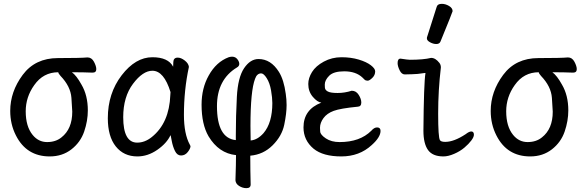

<svg xmlns="http://www.w3.org/2000/svg" viewBox="-20 -790 3040 999"><path d="M238.8 23.9Q118.2 23.9 63 -85Q33.2 -143.1 33.2 -212.9Q33.2 -313 98.1 -400.4Q163.1 -487.8 281.5 -487.8Q399.9 -487.8 435.1 -491.2Q457 -491.2 469 -468.5Q481 -445.8 481 -430.2Q481 -412.1 461.9 -412.1Q414.1 -414.1 354 -414.1Q377.9 -397 403.8 -350.1Q437 -293.9 437 -215.8Q437 -161.1 418 -105.5Q398.9 -49.8 351.6 -12.9Q304.2 23.9 238.8 23.9ZM299.8 -75.2Q356 -119.1 356 -209Q356 -221.2 351.6 -281Q347.2 -340.8 294.9 -395Q283.2 -408.2 283.2 -414.1Q205.1 -414.1 158.2 -347.2Q113.8 -285.2 113.8 -210.9Q113.8 -131.8 149.9 -87.9Q180.2 -50.8 225.1 -50.8Q270 -50.8 299.8 -75.2Z M694.8 23.9Q624 23.9 582.5 -28.1Q541 -80.1 541 -174.8Q541 -304.2 613 -398.2Q685.1 -492.2 772.9 -492.2Q855 -492.2 880.9 -442.9Q880.9 -444.8 881.8 -467.5Q882.8 -490.2 904.8 -490.2Q921.9 -490.2 941.4 -475.1Q960.9 -460 962.9 -441.9Q937 -321.8 937 -192.9Q937 -92.8 967.8 -37.1L971.2 -29.8Q971.2 -17.1 957 1Q942.9 19 921.9 19Q901.9 19 890.4 -4.4Q878.9 -27.8 873.5 -57.4Q868.2 -86.9 867.2 -86.9Q848.1 -44.9 798.6 -10.5Q749 23.9 694.8 23.9ZM693.8 -47.9Q733.9 -47.9 770 -77.1Q860.8 -149.9 866.2 -295.9Q866.2 -304.2 867.2 -311Q833 -421.9 772.9 -421.9Q723.1 -421.9 672.1 -354Q621.1 -286.1 621.1 -180.2Q621.1 -47.9 693.8 -47.9Z M1262.2 189Q1242.2 189 1224.1 177.5Q1206.1 166 1205.1 147.9Q1208 61 1208 17.1Q1118.2 7.8 1064.9 -81.1Q1028.8 -143.1 1028.8 -245.1Q1028.8 -331.1 1065.9 -397Q1105 -467.8 1169.9 -492.2Q1179.2 -495.1 1188 -495.1Q1208 -495.1 1219.2 -476.1Q1225.1 -466.8 1225.1 -458Q1225.1 -445.8 1212.9 -439Q1108.9 -376 1108.9 -237.8Q1108.9 -70.8 1207 -61V-86.9Q1207 -185.1 1212.4 -286.1Q1217.8 -387.2 1250 -435.1Q1282.2 -482.9 1325.2 -482.9Q1389.2 -482.9 1431.2 -416Q1457 -375 1466.8 -301.8Q1471.2 -272.9 1471.2 -243.2Q1471.2 -200.2 1459 -141.1Q1446.8 -82 1398.4 -33.9Q1350.1 14.2 1282.2 20Q1282.2 95.2 1284.2 169.9Q1284.2 189 1262.2 189ZM1284.2 -59.1Q1319.8 -62 1351.1 -97.2Q1397 -150.9 1397 -253.9Q1397 -280.8 1390.4 -319.3Q1383.8 -357.9 1367.9 -383.1Q1352.1 -408.2 1338.9 -408.2Q1316.9 -408.2 1307.1 -379.9Q1283.2 -317.9 1283.2 -134.8Z M1755.9 23.9Q1661.1 23.9 1611.8 -16.1Q1559.1 -60.1 1559.1 -127Q1559.1 -220.2 1651.9 -255.9Q1630.9 -258.8 1607.4 -286.4Q1584 -314 1584 -353Q1584 -383.8 1603.5 -415.3Q1623 -446.8 1665 -469.5Q1707 -492.2 1756.8 -492.2Q1806.2 -492.2 1846.7 -480Q1887.2 -467.8 1909.7 -450.4Q1932.1 -433.1 1932.1 -418.9Q1932.1 -398.9 1917 -384.5Q1901.9 -370.1 1893.1 -370.1Q1882.8 -370.1 1877 -375.5Q1871.1 -380.9 1866.2 -386.2Q1832 -418.9 1771 -418.9Q1715.8 -418.9 1692.9 -396Q1669.9 -373 1669.9 -350.1Q1669.9 -348.1 1670.4 -335Q1670.9 -321.8 1685.5 -314Q1700.2 -306.2 1736.8 -306.2Q1772.9 -306.2 1810.1 -317.9Q1833 -317.9 1846.4 -296.4Q1859.9 -274.9 1859.9 -256.8Q1859.9 -235.8 1841.8 -234.9Q1751 -226.1 1716.1 -213.1Q1681.2 -200.2 1663.1 -175.5Q1645 -150.9 1645 -125Q1645 -122.1 1646 -105.5Q1647 -88.9 1675.5 -69.8Q1704.1 -50.8 1747.1 -50.8Q1853 -50.8 1912.1 -109.9Q1926.8 -127 1941.9 -127Q1960 -127 1960 -108.9Q1960 -76.2 1914.1 -35.2Q1850.1 23.9 1755.9 23.9Z M2287.1 23.9Q2231 23.9 2207 -9.5Q2183.1 -43 2183.1 -109.9Q2185.1 -356.9 2193.8 -410.2H2189.9Q2149.9 -403.8 2124.5 -403.8Q2099.1 -403.8 2085.9 -402.8Q2069.8 -402.8 2059.3 -424.3Q2048.8 -445.8 2048.8 -461.9Q2048.8 -484.9 2064 -484.9Q2102.1 -479 2112.8 -479Q2183.1 -479 2223.1 -488.8Q2246.1 -488.8 2266.1 -462.9Q2273.9 -453.1 2273.9 -439Q2259.8 -319.8 2259.8 -199.2Q2259.8 -75.2 2269 -61Q2273.9 -51.8 2296.9 -51.8Q2341.8 -51.8 2402.8 -91.8Q2420.9 -106 2432.1 -106Q2445.8 -106 2445.8 -88.9Q2445.8 -77.1 2432.4 -59.1Q2418.9 -41 2396.5 -22Q2374 -2.9 2343 10.5Q2312 23.9 2287.1 23.9ZM2250 -561Q2233.9 -561 2217.5 -570.1Q2201.2 -579.1 2201.2 -589.8Q2201.2 -598.1 2203.1 -600.1L2252 -753.9Q2255.9 -770 2278.8 -770Q2297.9 -770 2316.4 -759Q2335 -748 2335 -731.9Q2335 -728 2272 -574.2Q2267.1 -561 2250 -561Z M2738.8 23.9Q2618.2 23.9 2563 -85Q2533.2 -143.1 2533.2 -212.9Q2533.2 -313 2598.1 -400.4Q2663.1 -487.8 2781.5 -487.8Q2899.9 -487.8 2935.1 -491.2Q2957 -491.2 2969 -468.5Q2981 -445.8 2981 -430.2Q2981 -412.1 2961.9 -412.1Q2914.1 -414.1 2854 -414.1Q2877.9 -397 2903.8 -350.1Q2937 -293.9 2937 -215.8Q2937 -161.1 2918 -105.5Q2898.9 -49.8 2851.6 -12.9Q2804.2 23.9 2738.8 23.9ZM2799.8 -75.2Q2856 -119.1 2856 -209Q2856 -221.2 2851.6 -281Q2847.2 -340.8 2794.9 -395Q2783.2 -408.2 2783.2 -414.1Q2705.1 -414.1 2658.2 -347.2Q2613.8 -285.2 2613.8 -210.9Q2613.8 -131.8 2649.9 -87.9Q2680.2 -50.8 2725.1 -50.8Q2770 -50.8 2799.8 -75.2Z"/></svg>

Font: LXGW WenKai Mono GB Screen
Style: Regular
Weight: 400
Monospace: yes
Designer: LXGW / Fontworks Inc.
Foundry: LXGW / Fontworks Inc.
Version: Version 1.510;January 18,2025